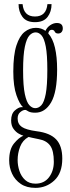

<svg xmlns="http://www.w3.org/2000/svg" viewBox="-20 -662 340 931"><path d="M152 249Q109 249 80.8 229.8Q52.5 210.5 38.5 180.2Q24.5 150 24.5 116Q24.5 62 48 33.5Q71.5 5 93.5 -4Q86.5 -5.5 72 -13.2Q57.5 -21 45.8 -36.8Q34 -52.5 34 -78Q34 -110.5 52.2 -126.5Q70.5 -142.5 84.5 -142.5Q90.5 -143 91.5 -142.5Q75 -157 59.8 -200.2Q44.5 -243.5 44.5 -315Q44.5 -395 59.5 -441.2Q74.5 -487.5 99.2 -507.2Q124 -527 154 -527Q180.5 -527 200.5 -512.5Q208 -529.5 223.8 -540Q239.5 -550.5 255.5 -550.5Q284.5 -550.5 284.5 -524Q284.5 -513.5 278.5 -506.5Q272.5 -499.5 262 -499.5Q249.5 -499.5 245.5 -508.5Q241.5 -517.5 231 -517.5Q217.5 -517.5 214 -500Q236 -475.5 246.5 -430.8Q257 -386 257 -325.5Q257 -215.5 227.8 -165.5Q198.5 -115.5 151 -115.5Q130 -115.5 118.8 -121.2Q107.5 -127 106 -128.5Q104.5 -129 101.5 -129Q91.5 -129 78.5 -118.5Q65.5 -108 65.5 -87.5Q65.5 -60.5 86 -46.5Q106.5 -32.5 158.5 -25.5Q222.5 -17.5 252.2 13.8Q282 45 282 107Q282 177.5 243.2 213.2Q204.5 249 152 249ZM151 -137.5Q167.5 -137.5 180.8 -152Q194 -166.5 201.8 -206.5Q209.5 -246.5 209.5 -323.5Q209.5 -397 202 -436.2Q194.5 -475.5 181.5 -490.2Q168.5 -505 153 -505Q136.5 -505 122.8 -490.2Q109 -475.5 100.5 -435.5Q92 -395.5 92 -320.5Q92 -245 100.5 -205.5Q109 -166 122.5 -151.8Q136 -137.5 151 -137.5ZM152 228.5Q194 228.5 217.5 197.8Q241 167 241 122.5Q241 68 223 43.8Q205 19.5 169 13Q149 9 136.5 6.2Q124 3.5 118.5 2Q89.5 18 77.5 49.5Q65.5 81 65.5 114Q65.5 140.5 74.2 167Q83 193.5 102.2 211Q121.5 228.5 152 228.5ZM149.5 -554.5Q108 -554.5 89 -580Q70 -605.5 70 -642H89.5Q95 -582 149.5 -582Q204.5 -582 210 -642H230Q230 -605.5 210.8 -580Q191.5 -554.5 149.5 -554.5Z"/></svg>

Font: Imbue 50pt ExtraLight
Style: Regular
Weight: 200
Designer: Tyler Finck
Foundry: Etcetera Type Company
Version: Version 1.102; ttfautohint (v1.8.3)